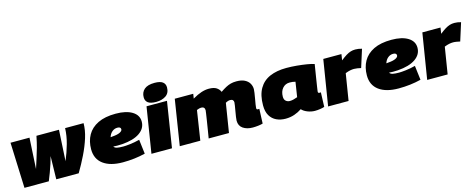

<svg xmlns="http://www.w3.org/2000/svg" viewBox="-35 -1510 5545 2239"><g transform="rotate(-15 2738.0 -390.0)"><path d="M713 0H442L448 -279Q440 -245 424 -195Q408 -145 388.5 -93Q369 -41 352 0H58L37 -550H266L245 -177Q264 -238 282.5 -294.5Q301 -351 318 -412.5Q335 -474 350 -550H622L601 -176Q640 -269 666.5 -364Q693 -459 696 -550H919Q919 -468 890 -375.5Q861 -283 814 -187Q767 -91 713 0Z M1516 -22Q1452 -6 1384 2Q1316 10 1246 10Q1094 10 1009.5 -52.5Q925 -115 925 -232Q925 -329 966.5 -403Q1008 -477 1093 -518.5Q1178 -560 1308 -560Q1434 -560 1506.5 -515.5Q1579 -471 1579 -393Q1579 -311 1504 -259Q1429 -207 1291 -197Q1259 -195 1232 -195Q1205 -195 1183 -197Q1194 -179 1221 -173Q1248 -167 1299 -167Q1325 -167 1378.5 -173Q1432 -179 1495 -195ZM1285 -397Q1250 -397 1222 -374Q1194 -351 1181 -310Q1188 -311 1194.5 -311.5Q1201 -312 1208 -313Q1264 -317 1295 -332Q1326 -347 1326 -368Q1326 -397 1285 -397Z M1839 -790Q1906 -790 1936.5 -767Q1967 -744 1967 -702Q1967 -634 1920 -602Q1873 -570 1803 -570Q1735 -570 1704.5 -593Q1674 -616 1674 -659Q1674 -719 1714.5 -754.5Q1755 -790 1839 -790ZM1591 0 1679 -550H1926L1839 0Z M2813 10Q2743 10 2696.5 -21.5Q2650 -53 2650 -116Q2650 -129 2654.5 -160Q2659 -191 2665.5 -227Q2672 -263 2676.5 -292Q2681 -321 2681 -330Q2681 -347 2671 -357.5Q2661 -368 2639 -368Q2627 -368 2613.5 -364Q2600 -360 2583 -350Q2583 -347 2581 -334.5Q2579 -322 2578 -318Q2565 -239 2552.5 -159Q2540 -79 2527 0H2282Q2290 -49 2299 -103.5Q2308 -158 2315.5 -206.5Q2323 -255 2328 -288Q2333 -321 2333 -327Q2333 -370 2289 -370Q2268 -370 2236 -356L2181 0H1933L2020 -550H2243L2234 -494Q2294 -529 2341.5 -544.5Q2389 -560 2432 -560Q2493 -560 2524.5 -539Q2556 -518 2569 -486Q2607 -512 2637 -528Q2667 -544 2697 -552Q2727 -560 2766 -560Q2826 -560 2864.5 -540.5Q2903 -521 2921.5 -489Q2940 -457 2940 -420Q2940 -406 2935.5 -375Q2931 -344 2924.5 -308Q2918 -272 2913 -241.5Q2908 -211 2908 -199Q2908 -180 2924 -180Q2933 -180 2942 -181L2935 -5Q2913 2 2878.5 6Q2844 10 2813 10Z M3564 10Q3520 10 3476 -7Q3432 -24 3407 -52Q3366 -24 3316.5 -7Q3267 10 3210 10Q3149 10 3100 -13Q3051 -36 3022.5 -84Q2994 -132 2994 -208Q2994 -331 3039 -409Q3084 -487 3168 -523.5Q3252 -560 3369 -560Q3430 -560 3494 -554Q3558 -548 3613 -539Q3668 -530 3701 -519Q3685 -419 3675 -357Q3665 -295 3660 -261.5Q3655 -228 3653 -214.5Q3651 -201 3651 -197Q3651 -180 3668 -180Q3678 -180 3685 -181L3679 -7Q3659 0 3626.5 5Q3594 10 3564 10ZM3403 -198 3431 -377Q3415 -382 3397 -384Q3379 -386 3362 -386Q3309 -386 3276 -347.5Q3243 -309 3243 -246Q3243 -211 3263 -194Q3283 -177 3310 -177Q3333 -177 3357.5 -183.5Q3382 -190 3403 -198Z M4032 -550 4021 -477Q4060 -508 4089.5 -526Q4119 -544 4145 -552Q4171 -560 4201 -560Q4240 -560 4280 -548L4212 -333Q4188 -338 4168 -341.5Q4148 -345 4128 -345Q4106 -345 4081 -340Q4056 -335 4023 -322L3971 0H3724L3813 -550Z M4845 -22Q4781 -6 4713 2Q4645 10 4575 10Q4423 10 4338.5 -52.5Q4254 -115 4254 -232Q4254 -329 4295.5 -403Q4337 -477 4422 -518.5Q4507 -560 4637 -560Q4763 -560 4835.5 -515.5Q4908 -471 4908 -393Q4908 -311 4833 -259Q4758 -207 4620 -197Q4588 -195 4561 -195Q4534 -195 4512 -197Q4523 -179 4550 -173Q4577 -167 4628 -167Q4654 -167 4707.5 -173Q4761 -179 4824 -195ZM4614 -397Q4579 -397 4551 -374Q4523 -351 4510 -310Q4517 -311 4523.5 -311.5Q4530 -312 4537 -313Q4593 -317 4624 -332Q4655 -347 4655 -368Q4655 -397 4614 -397Z M5228 -550 5217 -477Q5256 -508 5285.5 -526Q5315 -544 5341 -552Q5367 -560 5397 -560Q5436 -560 5476 -548L5408 -333Q5384 -338 5364 -341.5Q5344 -345 5324 -345Q5302 -345 5277 -340Q5252 -335 5219 -322L5167 0H4920L5009 -550Z"/></g></svg>

Font: Georama Extended Black
Style: Italic
Weight: 900
Width: 7
Italic angle: -9°
Designer: Jean-Baptiste Levee
Foundry: Production Type
Version: Version 1.000